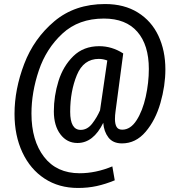

<svg xmlns="http://www.w3.org/2000/svg" viewBox="-20 -720 891 952"><path d="M800 -376Q800 -295 775.5 -209.5Q751 -124 702 -66.5Q653 -9 585 -9Q540 -9 517.5 -38.5Q495 -68 492 -111Q443 -11 364 -11Q312 -11 279.5 -54Q247 -97 247 -168Q247 -244 270 -318Q293 -392 343.5 -441.5Q394 -491 472 -491Q535 -491 591 -455L553 -169Q550 -148 550 -130Q550 -105 558 -91Q566 -77 586 -77Q627 -77 657 -123.5Q687 -170 702.5 -240Q718 -310 718 -378Q718 -497 661 -562.5Q604 -628 495 -628Q370 -628 289.5 -553.5Q209 -479 172.5 -370.5Q136 -262 136 -157Q136 -23 198.5 58Q261 139 375 139Q455 139 537 105L549 174Q503 193 459.5 202.5Q416 212 367 212Q272 212 201 165.5Q130 119 91 35.5Q52 -48 52 -155Q52 -277 100 -403Q148 -529 249.5 -614.5Q351 -700 501 -700Q596 -700 663.5 -658Q731 -616 765.5 -542.5Q800 -469 800 -376ZM476 -173 512 -420Q491 -428 470 -428Q394 -428 361 -347.5Q328 -267 328 -166Q328 -76 380 -76Q413 -76 437 -107Q461 -138 476 -173Z"/></svg>

Font: Fira Sans Compressed
Style: Italic
Weight: 400
Width: 1
Italic angle: -8°
Designer: bBox Type GmbH & Carrois Corporate GbR & Edenspiekermann AG
Foundry: bBox Type GmbH & Carrois Corporate GbR & Edenspiekermann AG
Version: Version 4.301